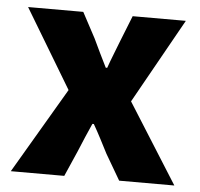

<svg xmlns="http://www.w3.org/2000/svg" viewBox="-45 -616 689 662"><g transform="rotate(5 299.0 -284.5)"><path d="M16 0H201L240 -89C254 -123 268 -156 282 -187H287C305 -156 322 -122 339 -89L391 0H582L408 -276L572 -569H388L353 -481C341 -449 327 -416 316 -384H311C295 -416 279 -449 264 -481L217 -569H26L190 -296Z"/></g></svg>

Font: Noto Sans CJK Black
Style: Bold
Weight: 900
Designer: Ryoko NISHIZUKA (kana & ideographs); Paul D. Hunt (Latin, Greek & Cyrillic); Wenlong ZHANG (bopomofo); Sandoll Communica
Foundry: Adobe Systems Incorporated
Version: Version 1.000;PS 1;hotconv 1.0.78;makeotf.lib2.5.61930